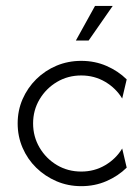

<svg xmlns="http://www.w3.org/2000/svg" viewBox="-20 -620 471 648"><path d="M254.2 8.3Q209.7 8.3 170.8 -8.3Q131.9 -25 102.4 -53.8Q72.9 -82.6 56.2 -121.2Q39.6 -159.7 39.6 -203.5Q39.6 -247.2 56.2 -285.4Q72.9 -323.6 102.4 -352.8Q131.9 -381.9 170.8 -398.3Q209.7 -414.6 254.2 -414.6Q300 -414.6 339.2 -397.6Q378.5 -380.6 407.6 -352.1L392.4 -287.5Q371.5 -322.2 335.1 -343.8Q298.6 -365.3 254.2 -365.3Q209 -365.3 172.2 -343.4Q135.4 -321.5 113.5 -284.7Q91.7 -247.9 91.7 -203.5Q91.7 -159 113.5 -121.9Q135.4 -84.7 172.2 -62.8Q209 -41 254.2 -41Q298.6 -41 335.1 -62.5Q371.5 -84 392.4 -118.8L407.6 -54.2Q378.5 -25.7 339.2 -8.7Q300 8.3 254.2 8.3ZM236.1 -483.3 300.7 -600H360.4L279.2 -483.3Z"/></svg>

Font: Afacad Flux Light
Style: Regular
Weight: 300
Designer: Kristian Moeller
Foundry: Dicotype
Version: Version 1.100